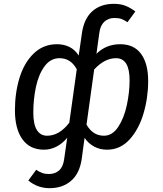

<svg xmlns="http://www.w3.org/2000/svg" viewBox="-20 -770 849 1003"><path d="M754 -347Q754 -259 729.5 -176.5Q705 -94 656.5 -41Q608 12 539 12Q502 12 471.5 -4.5Q441 -21 422 -50L415 0L407 60Q396 136 351.5 174.5Q307 213 239 213Q176 213 128 173L169 117Q187 129 201 134Q215 139 235 139Q268 139 289 120Q310 101 315 62L324 0L331 -50Q305 -19 274 -3.5Q243 12 210 12Q136 12 97 -42.5Q58 -97 58 -194Q58 -285 82 -363.5Q106 -442 156 -490.5Q206 -539 278 -539Q314 -539 343 -524.5Q372 -510 391 -480L398 -527L408 -597Q419 -673 462.5 -711.5Q506 -750 575 -750Q611 -750 637.5 -739Q664 -728 687 -710L646 -654Q628 -666 614 -671Q600 -676 578 -676Q546 -676 525 -656.5Q504 -637 499 -599L489 -527L484 -489Q534 -539 608 -539Q680 -539 717 -488.5Q754 -438 754 -347ZM342 -129 381 -408Q350 -466 291 -466Q244 -466 213 -424Q182 -382 168 -317Q154 -252 154 -182Q154 -121 172.5 -91Q191 -61 226 -61Q290 -61 342 -129ZM657 -351Q657 -466 586 -466Q526 -466 472 -407L432 -119Q465 -61 523 -61Q567 -61 597.5 -107Q628 -153 642.5 -220.5Q657 -288 657 -351Z"/></svg>

Font: FiraGO
Style: Italic
Weight: 400
Italic angle: -8°
Designer: bBox Type GmbH
Foundry: bBox Type GmbH
Version: Version 1.001